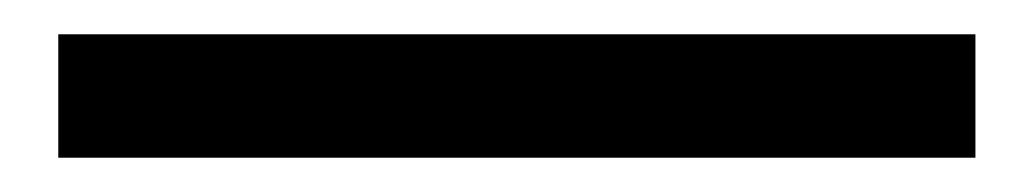

<svg xmlns="http://www.w3.org/2000/svg" viewBox="-20 55 602 112"><path d="M14 147H549V75H14Z"/></svg>

Font: ChiuKong Gothic CL Medium
Style: Regular
Weight: 500
Designer: Ryoko NISHIZUKA 西塚涼子 (kana, bopomofo & ideographs); Paul D. Hunt (Latin, Greek & Cyrillic); Sandoll Communications 산돌커뮤니
Foundry: Adobe
Version: Version 1.300